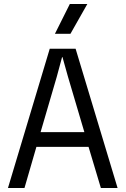

<svg xmlns="http://www.w3.org/2000/svg" viewBox="-20 -945 631 965"><path d="M230 -700H360L571 0H487L425 -207H163L103 0H20ZM404 -281 322 -558 294 -658H292L265 -558L184 -281ZM256 -775 331 -925H419L334 -775Z"/></svg>

Font: TASA Explorer VF
Style: Regular
Weight: 400
Designer: Weizhong Zhang
Foundry: Local Remote
Version: Version 1.000;Glyphs 3.2 (3192)